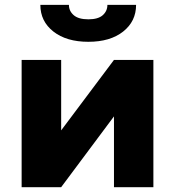

<svg xmlns="http://www.w3.org/2000/svg" viewBox="-20 -777 726 797"><path d="M69.8 -528.3H233.9V-235.8L453.1 -528.3H616.7V0H453.1V-293.9L233.9 0H69.8ZM147.5 -756.8H266.1Q266.1 -731.4 285.9 -714.1Q305.7 -696.8 346.7 -696.8Q387.2 -696.8 406.5 -713.9Q425.8 -731 425.8 -756.8H544.9Q544.9 -688.5 491.2 -646Q437.5 -603.5 346.7 -603.5Q255.9 -603.5 201.7 -646Q147.5 -688.5 147.5 -756.8Z"/></svg>

Font: Bert Sans Black
Style: Regular
Weight: 900
Designer: Christian Robertson, Adam Twardoch, & Cristiano Sobral
Foundry: Google
Version: Version 12.135;January 10, 2020;FontCreator 12.0.0.2547 64-b